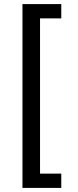

<svg xmlns="http://www.w3.org/2000/svg" viewBox="-20 -820 380 940"><path d="M90 -800H280V-730H176V30H280V100H90Z"/></svg>

Font: Strait
Style: Regular
Weight: 400
Designer: Eduardo Rodriguez Tunni
Foundry: Eduardo Rodriguez Tunni
Version: Version 1.002; ttfautohint (v1.8.4.7-5d5b);gftools[0.9.23]